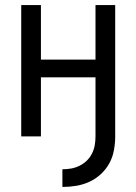

<svg xmlns="http://www.w3.org/2000/svg" viewBox="-20 -540 540 760"><path d="M227 200V130Q245 130 262 127Q279 124 295 116Q311 108 323.5 96Q336 84 344 68Q352 52 355 35Q358 18 358 0V-234H142V0H64V-520H142V-304H358V-520H436V0Q436 27 431 54.5Q426 82 413 106Q400 130 379.5 149Q359 168 334 179.5Q309 191 282 195.5Q255 200 227 200Z"/></svg>

Font: Zed Mono
Style: Regular
Weight: 400
Monospace: yes
Designer: Belleve Invis
Foundry: Belleve Invis
Version: Version 1.0.0; ttfautohint (v1.8.4)